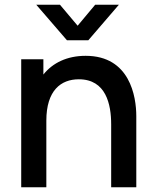

<svg xmlns="http://www.w3.org/2000/svg" viewBox="-20 -790 655 810"><path d="M233 -770H133L262.5 -620H352.5L481.5 -770H381.5L307.5 -681.5ZM175.5 0V-281C175.5 -409 237.5 -455.5 312.5 -455.5C427.5 -455.5 449 -349.5 449 -265.5V0H555V-300C555 -383.5 527.5 -554.5 341.5 -554.5C263 -554.5 202.5 -525 163 -475.5V-540H69.5V0Z"/></svg>

Font: Manrope SemiBold
Style: Regular
Weight: 600
Designer: Mikhail Sharanda
Foundry: Mikhail Sharanda
Version: Version 4.505